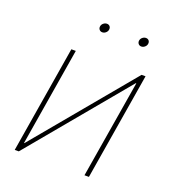

<svg xmlns="http://www.w3.org/2000/svg" viewBox="-131 -813 820 912"><g transform="rotate(20 279.5 -356.5)"><path d="M421.9 0H399.4L481.4 -494.6H479L67.4 0H46.9L136.2 -541H158.7L77.1 -45.9H79.1L491.2 -541H511.2ZM443.4 -667Q434.1 -667 428.5 -673.8Q422.9 -680.7 424.3 -689.9Q425.8 -699.7 433.8 -706.3Q441.9 -712.9 451.2 -712.9Q460.9 -712.9 466.3 -706.3Q471.7 -699.7 470.2 -689.9Q468.8 -680.7 460.9 -673.8Q453.1 -667 443.4 -667ZM246.1 -667Q236.8 -667 231.2 -673.8Q225.6 -680.7 227.1 -689.9Q228.5 -699.7 236.6 -706.3Q244.6 -712.9 253.9 -712.9Q263.7 -712.9 269 -706.3Q274.4 -699.7 272.9 -689.9Q271.5 -680.7 263.7 -673.8Q255.9 -667 246.1 -667Z"/></g></svg>

Font: Inter 17pt Thin
Style: Italic
Weight: 250
Italic angle: -9.3988°
Version: Version 4.001;git-66647c0bb